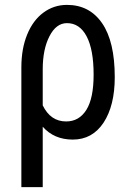

<svg xmlns="http://www.w3.org/2000/svg" viewBox="-20 -558 539 781"><path d="M252.4 -538.1C217 -538.1 185.1 -527.7 156.7 -506.8C128.4 -486 106.4 -456.3 90.6 -417.7C74.8 -379.2 66.9 -334.5 66.9 -283.7V203.1H153.8V-42.5C184.7 -7.6 225.4 9.8 275.9 9.8C329.3 9.8 371.1 -13.3 401.4 -59.3C431.6 -105.4 446.8 -167 446.8 -244.1C446.8 -340.5 429.7 -413.6 395.5 -463.4C361.3 -513.2 313.6 -538.1 252.4 -538.1ZM153.8 -129.4V-275.9C153.8 -330.2 162.9 -375.2 181.2 -410.6C199.4 -446.1 223.1 -463.9 252.4 -463.9C286.9 -463.9 313.6 -445.9 332.5 -409.9C351.4 -373.9 360.8 -322.1 360.8 -254.4C360.8 -190.3 351 -142.5 331.3 -111.1C311.6 -79.7 284.2 -64 249 -64C206.7 -64 175 -85.8 153.8 -129.4Z"/></svg>

Font: Roboto Condensed
Style: Regular
Weight: 400
Designer: Google
Version: Version 2.134; 2016